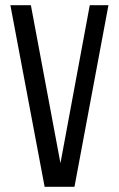

<svg xmlns="http://www.w3.org/2000/svg" viewBox="-20 -720 458 740"><path d="M99 -700 213 -91 326 -700H398L267 0H152L20 -700Z"/></svg>

Font: Adderley Regular
Style: Regular
Weight: 400
Designer: gorohovskiy
Version: Version 1.003 November 13, 2017